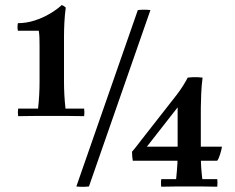

<svg xmlns="http://www.w3.org/2000/svg" viewBox="-20 -740 934 762"><path d="M240 -309H314Q316 -294 314 -279Q268 -280 237 -280Q206 -280 184 -280Q165 -280 133.5 -280Q102 -280 52 -279Q50 -294 52 -309H131Q134 -334 135.5 -362Q137 -390 137 -414V-558Q137 -577 136.5 -590.5Q136 -604 134 -618H51Q48 -633 51 -648Q84 -648 117 -658.5Q150 -669 178.5 -686Q207 -703 225 -720Q234 -717 241 -710Q237 -681 235.5 -650.5Q234 -620 234 -596V-414Q234 -390 235.5 -362.5Q237 -335 240 -309ZM577 -700 333 0Q308 3 283 0L527 -700Q552 -703 577 -700ZM842 -29Q843 -26 843 -14.5Q843 -3 842 1Q807 0 780 0Q753 0 731 0Q710 0 682.5 0Q655 0 620 1Q619 -3 619 -13Q619 -23 620 -29H679Q681 -48 682 -61.5Q683 -75 684 -90Q685 -105 685 -126V-314L563 -158H861Q859 -145 853.5 -127.5Q848 -110 842 -102H507Q504 -119 504 -138Q514 -149 524.5 -163Q535 -177 543 -187L680 -362Q694 -380 706 -399Q718 -418 725 -432Q731 -433 743 -433.5Q755 -434 766.5 -433.5Q778 -433 784 -432Q780 -403 778.5 -367Q777 -331 777 -312V-126Q777 -99 778.5 -76Q780 -53 783 -29Z"/></svg>

Font: Poltawski Nowy SemiBold
Style: Regular
Weight: 600
Version: Version 1.001;gftools[0.9.25]